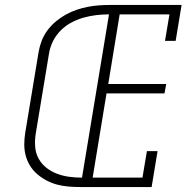

<svg xmlns="http://www.w3.org/2000/svg" viewBox="-20 -755 790 775"><path d="M305 0Q281 0 256.5 -2Q232 -4 210 -10Q188 -16 168 -26.5Q148 -37 131 -51.5Q114 -66 102 -85Q90 -104 84 -126Q78 -148 78 -172Q78 -196 82 -220L136 -546Q140 -569 148.5 -591Q157 -613 171.5 -632.5Q186 -652 205 -668Q224 -684 245.5 -696Q267 -708 289.5 -715.5Q312 -723 335 -727.5Q358 -732 380.5 -733.5Q403 -735 426 -735H713L689 -590H646L664 -697H463L417 -416H651L644 -378H410L354 -38H555L573 -145H616L592 0ZM311 -38 420 -697Q395 -697 369 -694Q343 -691 318 -684Q293 -677 269 -664.5Q245 -652 225.5 -632.5Q206 -613 194 -589Q182 -565 178 -540L124 -214Q120 -188 122 -162Q124 -136 136 -114.5Q148 -93 167 -78Q186 -63 209.5 -54Q233 -45 258.5 -41.5Q284 -38 311 -38Z"/></svg>

Font: Iosevka Etoile Extralight
Style: Italic
Weight: 200
Italic angle: -9°
Designer: Belleve Invis
Foundry: Belleve Invis
Version: Version 22.1.2; ttfautohint (v1.8.4)